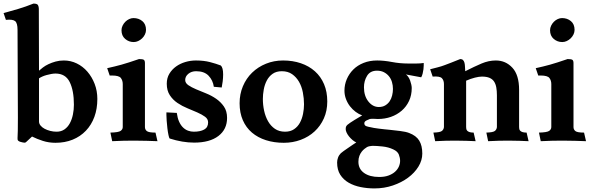

<svg xmlns="http://www.w3.org/2000/svg" viewBox="-20 -786 3310 1073"><path d="M198 -107Q198 -95 206.5 -84.5Q215 -74 229 -66.5Q243 -59 260.5 -54.5Q278 -50 296 -50Q322 -50 340.5 -63Q359 -76 370.5 -97.5Q382 -119 387.5 -146Q393 -173 393 -201Q393 -280 369.5 -327.5Q346 -375 290 -375Q279 -375 266 -372.5Q253 -370 240 -366.5Q227 -363 216 -358Q205 -353 198 -348ZM198 -391Q207 -399 220 -409Q233 -419 251 -427.5Q269 -436 290.5 -442Q312 -448 337 -448Q375 -448 409 -431.5Q443 -415 468.5 -385.5Q494 -356 509 -317Q524 -278 524 -233Q524 -178 507.5 -133Q491 -88 460 -55.5Q429 -23 386 -5.5Q343 12 290 12Q253 12 220 1.5Q187 -9 159 -23L129 5Q124 10 120.5 11Q117 12 107 10L95 7Q87 5 82 0.5Q77 -4 78 -14Q79 -23 79.5 -55.5Q80 -88 80 -129L78 -619Q78 -657 64.5 -668Q51 -679 13 -675L0 -713Q38 -723 81.5 -736Q125 -749 167 -766Q188 -766 192.5 -757Q197 -748 197 -737Z M790 -76Q790 -62 800.5 -53.5Q811 -45 849 -45L860 3Q834 2 800 1Q766 0 733 0Q705 0 673 0.5Q641 1 607 3L597 -45Q642 -46 654 -54.5Q666 -63 666 -76V-316Q666 -336 655.5 -350Q645 -364 606 -364H593L579 -405Q601 -410 620 -414.5Q639 -419 658.5 -424.5Q678 -430 701.5 -437.5Q725 -445 757 -456Q778 -456 784 -451.5Q790 -447 790 -433ZM659 -617Q659 -630 665 -642.5Q671 -655 680.5 -664.5Q690 -674 702 -679.5Q714 -685 726 -685Q755 -685 775.5 -668Q796 -651 796 -619Q796 -606 790 -593.5Q784 -581 774 -571.5Q764 -562 752 -556.5Q740 -551 727 -551Q700 -551 679.5 -568.5Q659 -586 659 -617Z M968 -155Q972 -126 981 -106Q990 -86 1003 -73.5Q1016 -61 1031.5 -55.5Q1047 -50 1063 -50Q1099 -50 1121 -62Q1143 -74 1143 -102Q1143 -121 1126 -133.5Q1109 -146 1083 -157.5Q1057 -169 1027.5 -181Q998 -193 972 -210.5Q946 -228 929 -254Q912 -280 912 -318Q912 -350 926.5 -374Q941 -398 964 -414.5Q987 -431 1016 -439.5Q1045 -448 1075 -448Q1119 -448 1153.5 -439Q1188 -430 1214 -420Q1227 -408 1227 -370Q1227 -351 1224.5 -331Q1222 -311 1219 -297L1175 -301Q1170 -337 1146 -362.5Q1122 -388 1076 -388Q1050 -388 1032.5 -373.5Q1015 -359 1015 -339Q1015 -322 1032.5 -310Q1050 -298 1076 -287Q1102 -276 1132 -264Q1162 -252 1188 -234Q1214 -216 1231.5 -190.5Q1249 -165 1249 -127Q1249 -63 1200.5 -26Q1152 11 1065 11Q1000 11 928 -12Q925 -15 921.5 -31.5Q918 -48 915.5 -69Q913 -90 911.5 -111Q910 -132 910 -143V-158Z M1573 -50Q1603 -50 1623.5 -64Q1644 -78 1656 -100Q1668 -122 1673.5 -149.5Q1679 -177 1679 -203Q1679 -236 1672.5 -269.5Q1666 -303 1651 -329Q1636 -355 1612.5 -371.5Q1589 -388 1555 -388Q1524 -388 1503.5 -373.5Q1483 -359 1471 -336Q1459 -313 1454 -285.5Q1449 -258 1449 -233Q1449 -200 1456 -167.5Q1463 -135 1478 -108.5Q1493 -82 1516.5 -66Q1540 -50 1573 -50ZM1319 -209Q1319 -260 1337.5 -304Q1356 -348 1389 -380Q1422 -412 1466.5 -430Q1511 -448 1562 -448Q1616 -448 1661.5 -432.5Q1707 -417 1740 -387.5Q1773 -358 1791 -315.5Q1809 -273 1809 -219Q1809 -167 1790 -124.5Q1771 -82 1738 -51.5Q1705 -21 1660.5 -4.5Q1616 12 1566 12Q1512 12 1466.5 -2.5Q1421 -17 1388 -45Q1355 -73 1337 -114.5Q1319 -156 1319 -209Z M2097 -188Q2118 -188 2133 -197Q2148 -206 2157.5 -220Q2167 -234 2171.5 -252.5Q2176 -271 2176 -289Q2176 -309 2170.5 -327.5Q2165 -346 2153.5 -360Q2142 -374 2125.5 -382.5Q2109 -391 2087 -391Q2049 -391 2031.5 -362.5Q2014 -334 2014 -298Q2014 -250 2038.5 -219Q2063 -188 2097 -188ZM2248 -370Q2255 -366 2261.5 -356.5Q2268 -347 2272 -336Q2276 -325 2278.5 -313.5Q2281 -302 2281 -294Q2281 -254 2266 -222Q2251 -190 2225 -167.5Q2199 -145 2165 -133Q2131 -121 2092 -121Q2082 -121 2070.5 -122Q2059 -123 2047 -121Q2041 -119 2028.5 -113Q2016 -107 2016 -97Q2016 -84 2029.5 -80Q2043 -76 2051 -75Q2057 -73 2070 -71Q2083 -69 2098 -67Q2113 -65 2128 -63.5Q2143 -62 2154 -61Q2183 -58 2215.5 -54Q2248 -50 2266 -43Q2306 -28 2323 0Q2340 28 2340 72Q2340 110 2318.5 145Q2297 180 2260.5 207Q2224 234 2175.5 250.5Q2127 267 2072 267Q2033 267 1995.5 259.5Q1958 252 1928.5 235Q1899 218 1881.5 190.5Q1864 163 1864 122Q1864 109 1869 95Q1874 81 1885 70Q1889 66 1900.5 58Q1912 50 1925 41Q1938 32 1950.5 23.5Q1963 15 1971 10Q1960 5 1949.5 -4Q1939 -13 1930.5 -23.5Q1922 -34 1917 -45Q1912 -56 1912 -64Q1912 -72 1913.5 -77Q1915 -82 1921 -88Q1925 -92 1937 -100Q1949 -108 1962 -116Q1975 -124 1987 -131Q1999 -138 2004 -141Q1985 -148 1967.5 -161Q1950 -174 1936 -192Q1922 -210 1913.5 -232.5Q1905 -255 1905 -279Q1905 -313 1918 -343.5Q1931 -374 1954.5 -397.5Q1978 -421 2012 -434.5Q2046 -448 2088 -448Q2126 -448 2170.5 -439.5Q2215 -431 2262 -431Q2282 -431 2305.5 -431Q2329 -431 2348 -434Q2348 -430 2348 -420.5Q2348 -411 2346.5 -399Q2345 -387 2342 -375Q2339 -363 2334 -354ZM2216 113Q2216 96 2209 78Q2202 60 2178 49Q2151 36 2117.5 32.5Q2084 29 2061 29Q2056 29 2046 31Q2036 33 2031 36Q2026 39 2017.5 45.5Q2009 52 2001.5 61.5Q1994 71 1988.5 85Q1983 99 1983 118Q1983 158 2014.5 180.5Q2046 203 2099 203Q2129 203 2151 195Q2173 187 2187.5 174Q2202 161 2209 145Q2216 129 2216 113Z M2384 -399Q2403 -404 2425 -409.5Q2447 -415 2465 -422Q2475 -426 2500.5 -435.5Q2526 -445 2552 -456Q2562 -456 2567.5 -450.5Q2573 -445 2575.5 -436Q2578 -427 2578.5 -414.5Q2579 -402 2580 -388Q2631 -414 2671 -431Q2711 -448 2751 -448Q2806 -448 2843.5 -407.5Q2881 -367 2881 -284V-76Q2881 -71 2882 -65.5Q2883 -60 2887 -55.5Q2891 -51 2899.5 -48Q2908 -45 2923 -45L2934 3Q2908 2 2883 1Q2858 0 2825 0Q2797 0 2769.5 0.5Q2742 1 2708 3L2698 -45Q2736 -46 2746 -54.5Q2756 -63 2757 -76V-254Q2757 -278 2753.5 -297.5Q2750 -317 2741 -330.5Q2732 -344 2715.5 -351Q2699 -358 2673 -358Q2657 -358 2633.5 -352Q2610 -346 2585 -335V-76Q2585 -71 2586 -65.5Q2587 -60 2591 -55.5Q2595 -51 2603.5 -48Q2612 -45 2627 -45L2638 3Q2612 2 2587 1Q2562 0 2529 0Q2501 0 2473.5 0.5Q2446 1 2412 3L2402 -45Q2440 -46 2450 -54.5Q2460 -63 2461 -76V-316Q2461 -337 2449.5 -349Q2438 -361 2398 -358Z M3185 -76Q3185 -62 3195.5 -53.5Q3206 -45 3244 -45L3255 3Q3229 2 3195 1Q3161 0 3128 0Q3100 0 3068 0.5Q3036 1 3002 3L2992 -45Q3037 -46 3049 -54.5Q3061 -63 3061 -76V-316Q3061 -336 3050.5 -350Q3040 -364 3001 -364H2988L2974 -405Q2996 -410 3015 -414.5Q3034 -419 3053.5 -424.5Q3073 -430 3096.5 -437.5Q3120 -445 3152 -456Q3173 -456 3179 -451.5Q3185 -447 3185 -433ZM3054 -617Q3054 -630 3060 -642.5Q3066 -655 3075.5 -664.5Q3085 -674 3097 -679.5Q3109 -685 3121 -685Q3150 -685 3170.5 -668Q3191 -651 3191 -619Q3191 -606 3185 -593.5Q3179 -581 3169 -571.5Q3159 -562 3147 -556.5Q3135 -551 3122 -551Q3095 -551 3074.5 -568.5Q3054 -586 3054 -617Z"/></svg>

Font: Lusitana
Style: Bold
Weight: 700
Designer: Ana Paula Megda
Foundry: Ana Paula Megda
Version: Version 1.000; ttfautohint (v1.1) -l 8 -r 50 -G 200 -x 14 -D